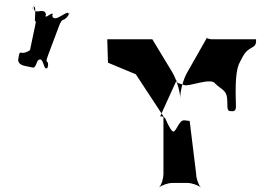

<svg xmlns="http://www.w3.org/2000/svg" viewBox="-20 -994 1187 827"><path d="M116 -704C127 -701 130 -701 142 -732C169 -760 167 -681 184 -703C196 -734 174 -673 186 -704C192 -746 170 -710 187 -756C199 -787 220 -845 232 -876C251 -928 250 -892 277 -931C289 -962 264 -903 276 -934C273 -957 214 -890 205 -926C217 -957 166 -901 178 -932C171 -967 122 -922 126 -965C138 -996 110 -931 122 -962C142 -982 124 -889 133 -902C145 -933 99 -745 111 -776C121 -792 107 -769 79 -766C61 -770 64 -767 58 -735C62 -709 90 -711 116 -704ZM1083 -825H890C882 -825 865 -831 862 -836L870 -829L787 -683C768 -651 756 -599 756 -571C756 -599 741 -651 722 -683L636 -825H442L445 -724L565 -674L684 -493V-244C684 -226 676 -198 666 -188V-187C676 -196 704 -206 722 -206H788C805 -206 835 -196 844 -187V-188C835 -198 825 -226 825 -244L797 -473C769 -475 766 -484 747 -453C729 -421 726 -418 708 -450C690 -482 697 -491 670 -493L741 -649C742 -632 750 -637 772 -628C792 -618 890 -663 908 -633C934 -607 959 -607 959 -558C959 -513 961 -515 984 -515C1002 -518 995 -537 995 -591C995 -636 996 -698 1014 -728C1032 -764 1039 -774 1063 -788C1084 -798 1083 -809 1083 -825Z"/></svg>

Font: Hussar Przerywany
Style: Regular
Weight: 400
Foundry: Cannot Into Space Fonts
Version: Version 0.982